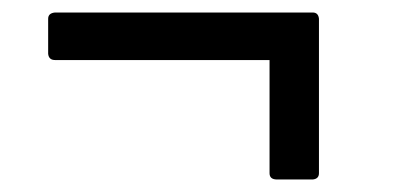

<svg xmlns="http://www.w3.org/2000/svg" viewBox="-20 -424 640 307"><path d="M480 -137H423Q411 -137 411 -147V-328H68Q58 -328 57 -338V-394Q57 -403 68 -404H480Q489 -404 490 -394V-147Q490 -138 480 -137Z"/></svg>

Font: YamahaIndonesia935. App
Style: Regular
Weight: 400
Designer: Dalton Maag Ltd
Foundry: Dalton Maag Ltd
Version: Version 1.002; January 01, 2024; Regular/Italic